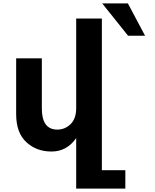

<svg xmlns="http://www.w3.org/2000/svg" viewBox="-20 -882 909 1129"><path d="M717 227H428V-70Q373 9 283 9Q194 9 135 -46Q75 -101 75 -211V-539H226V-244Q226 -120 317 -120Q362 -120 395 -152Q428 -184 428 -247V-773H579V119H717ZM732 -862 833 -672H733L581 -862Z"/></svg>

Font: Montserrat_am3
Style: Bold
Weight: 700
Designer: Julieta Ulanovsky
Foundry: Julieta Ulanovsky. Armenina letters added by Vahan Hovhannisyan
Version: Version 2.001